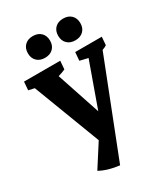

<svg xmlns="http://www.w3.org/2000/svg" viewBox="-178 -622 771 879"><g transform="rotate(-30 207.0 -182.0)"><path d="M140.6 -422.9Q113.8 -422.9 97.9 -438.5Q82 -454.1 82 -480Q82 -506.3 97.9 -522Q113.8 -537.6 140.6 -537.6Q167.5 -537.6 183.3 -522Q199.2 -506.3 199.2 -480Q199.2 -454.1 183.3 -438.5Q167.5 -422.9 140.6 -422.9ZM300.8 -422.9Q273.9 -422.9 258.1 -438.5Q242.2 -454.1 242.2 -480Q242.2 -506.3 258.1 -522Q273.9 -537.6 300.8 -537.6Q327.6 -537.6 343.5 -522Q359.4 -506.3 359.4 -480Q359.4 -454.1 343.5 -438.5Q327.6 -422.9 300.8 -422.9ZM191.4 174.8Q130.9 168 88.4 144.5L164.1 26.4L29.8 -326.2L-1.5 -333L2 -377H193.4L189.9 -333Q174.3 -325.7 151.9 -319.3L228.5 -89.4L312 -322.8L269 -333L272.5 -377H413.1L409.7 -334Q400.9 -327.6 386.2 -322.8Z"/></g></svg>

Font: Markazi Text
Style: Bold
Weight: 700
Designer: Borna Izadpanah (Arabic designer), Fiona Ross (Arabic design director) and Florian Runge (Latin designer)
Foundry: Borna Izadpanah and Florian Runge
Version: Version 1.001; ttfautohint (v1.8.3)